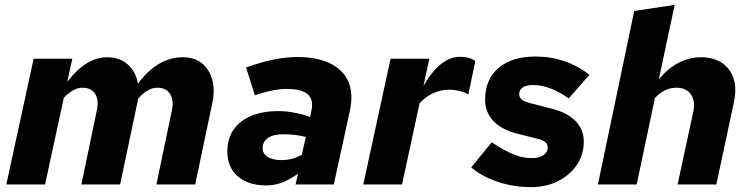

<svg xmlns="http://www.w3.org/2000/svg" viewBox="-20 -757 3074 788"><path d="M6 0 118 -516H277L256 -421Q294 -471 335 -496.5Q376 -522 420 -522Q471 -522 504.5 -492.5Q538 -463 546 -413Q626 -522 731 -522Q778 -522 808.5 -497.5Q839 -473 851 -430Q863 -387 851 -332L781 0H622L686 -307Q694 -347 677.5 -372Q661 -397 626 -397Q606 -397 587 -386.5Q568 -376 546 -351Q546 -347 545 -342Q544 -337 543 -332L473 0H314L378 -307Q386 -348 370 -372.5Q354 -397 318 -397Q282 -397 242 -356L165 0Z M1072 4Q999 4 956 -33.5Q913 -71 913 -135Q913 -187 938 -224Q963 -261 1010 -281Q1057 -301 1122 -301Q1155 -301 1188.5 -294.5Q1222 -288 1253 -277L1258 -302Q1268 -348 1243 -370Q1218 -392 1157 -392Q1131 -392 1099.5 -386Q1068 -380 1026 -366L990 -480Q1051 -502 1102.5 -512.5Q1154 -523 1200 -523Q1282 -523 1335.5 -496.5Q1389 -470 1410 -421Q1431 -372 1416 -303L1350 0H1193L1203 -44Q1166 -18 1136 -7Q1106 4 1072 4ZM1136 -100Q1159 -100 1179.5 -105.5Q1200 -111 1219 -122L1235 -195Q1216 -200 1192 -203Q1168 -206 1143 -206Q1102 -206 1080 -191Q1058 -176 1058 -148Q1058 -126 1078.5 -113Q1099 -100 1136 -100Z M1471 0 1583 -516H1742L1718 -405Q1754 -466 1791 -495Q1828 -524 1869 -524Q1905 -524 1931 -507L1902 -369Q1892 -377 1868 -383Q1844 -389 1822 -389Q1789 -389 1757 -374Q1725 -359 1702 -333L1630 0Z M2159 11Q2087 11 2022 -11Q1957 -33 1914 -70L1998 -173Q2051 -138 2088.5 -123Q2126 -108 2163 -108Q2192 -108 2210 -120Q2228 -132 2228 -151Q2228 -165 2218.5 -173.5Q2209 -182 2188 -187L2093 -211Q2034 -228 2002.5 -263Q1971 -298 1971 -348Q1971 -431 2026 -478Q2081 -525 2178 -525Q2240 -525 2296 -506Q2352 -487 2399 -450L2314 -353Q2277 -380 2239.5 -394Q2202 -408 2169 -408Q2141 -408 2126 -398.5Q2111 -389 2111 -371Q2111 -357 2120.5 -349Q2130 -341 2155 -334L2248 -310Q2310 -294 2343 -259.5Q2376 -225 2376 -176Q2376 -123 2347.5 -80.5Q2319 -38 2270 -13.5Q2221 11 2159 11Z M2434 0 2583 -712 2749 -737 2684 -432Q2721 -476 2764.5 -499Q2808 -522 2857 -522Q2909 -522 2943.5 -498.5Q2978 -475 2991 -433.5Q3004 -392 2992 -337L2920 0H2761L2825 -297Q2835 -341 2816 -369Q2797 -397 2756 -397Q2732 -397 2710.5 -387Q2689 -377 2668 -355L2593 0Z"/></svg>

Font: Red Hat Text VF
Style: Italic
Weight: 300
Italic angle: -12°
Designer: Pentagram, MCKL
Foundry: Pentagram, MCKL
Version: Version 1.023